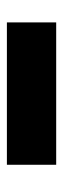

<svg xmlns="http://www.w3.org/2000/svg" viewBox="167 -574 183 557"><g transform="rotate(-90 258.5 -295.5)"><path d="M59 -224V-367H472V-224Z"/></g></svg>

Font: Orbitron ExtraBold
Style: Regular
Weight: 800
Designer: Matt McInerney
Foundry: The League of Moveable Type
Version: Version 2.001